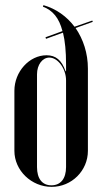

<svg xmlns="http://www.w3.org/2000/svg" viewBox="-20 -719 405 747"><path d="M149 -699 147 -693C185 -679 210 -649 223 -598L157 -574L159 -568L225 -592C233 -560 237 -519 237 -470V-442H235C220 -485 197 -504 161 -504C94 -504 36 -440 36 -366V-132C36 -56 102 8 181 8C259 8 322 -55 322 -132V-452C322 -512 304 -566 274 -610L341 -634L339 -639L270 -615C240 -655 198 -685 149 -699ZM172 -495C205 -495 237 -452 237 -406V-69C237 -24 216 2 180 2C144 2 124 -24 124 -69V-430C124 -467 145 -495 172 -495Z"/></svg>

Font: Moniqa SemBd Display
Style: Regular
Weight: 600
Designer: Rajesh Rajput
Foundry: Rajesh Rajput
Version: Version 1.000